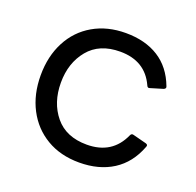

<svg xmlns="http://www.w3.org/2000/svg" viewBox="-99 -619 747 732"><g transform="rotate(20 274.5 -252.5)"><path d="M42 -253Q42 -330 73 -389.5Q104 -449 161 -482Q218 -515 293 -515Q372 -515 426.5 -480.5Q481 -446 507 -377L508 -373Q508 -367 500 -364L450 -349L446 -348Q440 -348 437 -356Q398 -441 297 -441Q213 -441 168.5 -387Q124 -333 124 -253Q124 -172 168.5 -118Q213 -64 297 -64Q400 -64 440 -154Q444 -163 453 -160L507 -146Q518 -143 513 -133Q486 -62 429.5 -26Q373 10 293 10Q217 10 160.5 -23.5Q104 -57 73 -116.5Q42 -176 42 -253Z"/></g></svg>

Font: LINE Seed Sans TH
Style: Regular
Weight: 400
Designer: Dalton Maag Ltd | Thai characters by Cadson Demak Co.,Ltd.
Foundry: Dalton Maag Ltd
Version: Version 1.002